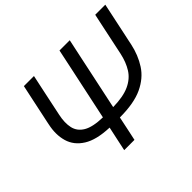

<svg xmlns="http://www.w3.org/2000/svg" viewBox="-153 -946 1178 1178"><g transform="rotate(-45 436.5 -356.5)"><path d="M324 0Q333 -41.5 341.2 -80.5Q349.5 -119.5 358.5 -161Q248 -165 188 -202.8Q128 -240.5 110 -302.2Q92 -364 108.5 -439.5Q110 -448 112.8 -460.8Q115.5 -473.5 119 -489.5Q132.5 -552.5 143.5 -605Q154.5 -657.5 166.5 -713H254Q242 -657.5 231 -605Q220 -552.5 206.5 -489L195.5 -436.5Q182.5 -376.5 192.5 -331.8Q202.5 -287 245.2 -261.8Q288 -236.5 374 -234.5V-235.5L425 -475Q439.5 -542 451.2 -597.8Q463 -653.5 475.5 -713H564.5Q552 -654 540 -598.2Q528 -542.5 514 -475.5L463 -235.5V-234.5Q551 -236 604.2 -260.2Q657.5 -284.5 685.5 -329Q713.5 -373.5 726.5 -434.5L738 -489Q751.5 -552.5 762.5 -605Q773.5 -657.5 785.5 -713H873Q861 -657 850 -604.5Q839 -552 825.5 -489Q822 -472.5 818.2 -455.2Q814.5 -438 813 -429.5Q796.5 -351.5 757.2 -290.8Q718 -230 643.8 -195.2Q569.5 -160.5 447 -160.5Q438.5 -119 430.2 -80.2Q422 -41.5 413 0Z"/></g></svg>

Font: Commissioner
Style: Italic
Weight: 400
Italic angle: -12°
Designer: Kostas Bartsokas
Foundry: Kostas Bartsokas
Version: Version 1.000; ttfautohint (v1.8.3)